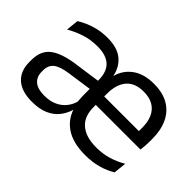

<svg xmlns="http://www.w3.org/2000/svg" viewBox="-91 -740 991 991"><g transform="rotate(45 404.5 -245.0)"><path d="M580.5 11Q489.5 11 436 -26.5Q382.5 -64 367 -131L359 -147.5Q357 -173 356.2 -197.8Q355.5 -222.5 356 -250L356.5 -311Q356.5 -372 324.8 -401.8Q293 -431.5 230 -431.5Q177.5 -431.5 134 -416.5Q90.5 -401.5 56.5 -381.5L64 -450.5Q82.5 -462 107.5 -473.2Q132.5 -484.5 164.8 -492Q197 -499.5 235 -499.5Q306 -499.5 344.8 -468Q383.5 -436.5 394.5 -382H395.5Q410 -436 454.8 -468.5Q499.5 -501 572 -501Q636.5 -501 679.8 -475.8Q723 -450.5 745 -404Q767 -357.5 767 -293V-275Q767 -259 765.8 -243Q764.5 -227 762.5 -211.5H688Q689 -235.5 689.2 -256.8Q689.5 -278 689.5 -296.5Q689.5 -341 675.2 -371.8Q661 -402.5 633 -418.8Q605 -435 563 -435Q499.5 -435 468 -397.8Q436.5 -360.5 436.5 -294V-246.5V-236.5V-194.5Q436.5 -163.5 445.5 -138.2Q454.5 -113 473.8 -95Q493 -77 522.8 -67.2Q552.5 -57.5 593.5 -57.5Q641 -57.5 681.8 -70Q722.5 -82.5 759 -104L751.5 -34Q719 -13.5 675.8 -1.2Q632.5 11 580.5 11ZM191.5 10.5Q116 10.5 76.8 -25Q37.5 -60.5 37.5 -125.5V-140Q37.5 -207.5 79.8 -240.8Q122 -274 212 -287L366.5 -309L371 -250L222 -228.5Q166 -220.5 142 -201.2Q118 -182 118 -144.5V-136.5Q118 -98 142 -77.5Q166 -57 213.5 -57Q255.5 -57 285.8 -71Q316 -85 335 -109.8Q354 -134.5 360.5 -164.5L387 -111.5H372.5Q362.5 -77.5 340.8 -49.8Q319 -22 282.5 -5.8Q246 10.5 191.5 10.5ZM398.5 -211.5V-273H745.5V-211.5Z"/></g></svg>

Font: Anek Tamil Medium
Style: Regular
Weight: 400
Version: Version 1.003